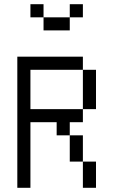

<svg xmlns="http://www.w3.org/2000/svg" viewBox="-20 -895 540 915"><path d="M375 -812.5V-875H312.5V-812.5H187.5V-750H312.5V-812.5ZM62.5 -625Q62.5 -625 62.5 0H125V-312.5H250V-250H312.5Q312.5 -250 312.5 -125H375Q375 -125 375 0H437.5Q437.5 0 437.5 -125H375Q375 -125 375 -250H312.5V-312.5H375V-375H125V-562.5H375V-375H437.5V-562.5H375V-625ZM187.5 -812.5V-875H125V-812.5Z"/></svg>

Font: CalcUnifontExMono
Style: Regular
Weight: 500
Version: Version 15.0.06